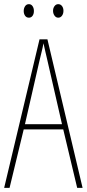

<svg xmlns="http://www.w3.org/2000/svg" viewBox="-20 -996 417 923"><path d="M351 -93 284 -374H94L26 -93H0L170 -807H208L377 -93ZM208 -705Q202 -730 198 -748Q194 -766 189 -788Q185 -766 180.5 -748.5Q176 -731 170 -705L100 -399H278ZM94 -943Q94 -956 100.5 -966Q107 -976 119 -976Q130 -976 136.5 -966.5Q143 -957 143 -943Q143 -929 136.5 -920Q130 -911 119 -911Q107 -911 100.5 -920.5Q94 -930 94 -943ZM235 -944Q235 -957 242 -966.5Q249 -976 260 -976Q271 -976 278 -967Q285 -958 285 -944Q285 -930 278 -920.5Q271 -911 260 -911Q249 -911 242 -921Q235 -931 235 -944Z"/></svg>

Font: Noto Sans Kannada UI ExtraCondensed Thin
Style: Regular
Weight: 100
Width: 2
Designer: Jelle Bosma - Monotype Design Team
Foundry: Monotype Imaging Inc.
Version: Version 2.005; ttfautohint (v1.8.4.7-5d5b)